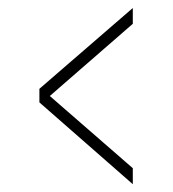

<svg xmlns="http://www.w3.org/2000/svg" viewBox="-20 -508 432 480"><path d="M312 -47.5 78.5 -252V-286L312 -488V-448.5L104.5 -268L312 -87.5Z"/></svg>

Font: Imbue 10pt Light
Style: Regular
Weight: 300
Designer: Tyler Finck
Foundry: Etcetera Type Company
Version: Version 1.102; ttfautohint (v1.8.3)